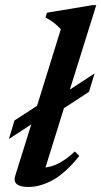

<svg xmlns="http://www.w3.org/2000/svg" viewBox="-20 -732 403 764"><path d="M37.5 -252.5 127.5 -311 222 -615.5Q209 -630 195.2 -640.8Q181.5 -651.5 161 -662.5L167 -681.5L348 -711.5H363L258 -375.5L356.5 -440L334 -366.5L234.5 -301.5L161 -65.5Q216.5 -71.5 278 -129.5L295.5 -111.5Q240 -42.5 189.8 -15.2Q139.5 12 93.5 12Q26 12 41 -34L104.5 -237L15.5 -179Z"/></svg>

Font: Newsreader Text SemiBold
Style: Italic
Weight: 600
Italic angle: -17°
Designer: Hugues Gentile
Foundry: Production Type
Version: Version 1.001